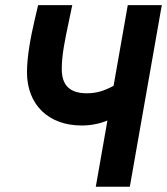

<svg xmlns="http://www.w3.org/2000/svg" viewBox="-20 -713 638 733"><path d="M291.5 -233.9C327.6 -233.9 360.4 -240.7 390.1 -252.9L345.7 0H475.6L597.7 -693.4H467.8L413.6 -385.3C376.5 -365.7 348.1 -356.9 311.5 -356.9C244.1 -356.9 215.8 -389.6 215.8 -449.7C215.8 -504.4 228.5 -563 242.2 -627.9L255.9 -693.4H125.5L111.8 -634.8C97.2 -571.8 83 -497.6 83 -437C83 -313.5 165 -233.9 291.5 -233.9Z"/></svg>

Font: Cascadia Mono NF
Style: Bold Italic
Weight: 700
Italic angle: -10°
Monospace: yes
Designer: Aaron Bell
Foundry: Saja Typeworks
Version: Version 2404.023